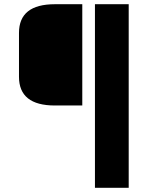

<svg xmlns="http://www.w3.org/2000/svg" viewBox="-20 -680 710 910"><path d="M70 -316V-524Q70 -660 240 -660H370V-180H240Q70 -180 70 -316ZM430 210V-660H590V210Z"/></svg>

Font: Xolonium
Style: Bold
Weight: 700
Designer: Severin Meyer
Version: Version 4.2